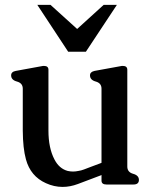

<svg xmlns="http://www.w3.org/2000/svg" viewBox="-20 -734 643 774"><path d="M130.4 -714.4H183.6L291 -617.2L397.9 -714.4H451.2L326.2 -525.4H254.9ZM493.2 -62.5Q493.2 -40 516.6 -33.4Q540 -26.9 540 -8.8Q540 9.8 518.1 9.8H409.2Q389.2 9.8 389.2 -5.9V-27.8L392.1 -29.3L293.9 7.8Q262.7 19.5 232.4 19.5Q197.8 19.5 165 4.4Q103 -23.4 84.5 -91.8Q72.3 -136.2 71.8 -207.5V-376.5Q71.8 -398.9 48.3 -405.3Q24.9 -411.6 24.9 -430.2Q24.9 -444.8 43.9 -448.2L153.8 -468.3H157.2Q175.3 -468.3 175.3 -452.6V-207.5Q175.3 -137.7 199.2 -91.8Q218.3 -54.2 252.9 -44.9Q263.7 -42.5 274.4 -42.5Q284.7 -42.5 295.9 -44.9Q307.1 -46.4 318.4 -50.8Q329.6 -55.2 343.8 -60.5L381.8 -74.7L389.2 -77.6V-376.5Q389.2 -398.9 366 -405.3Q342.8 -411.6 342.8 -430.2Q342.8 -444.3 361.3 -448.2L471.7 -468.3H475.1Q493.2 -468.3 493.2 -452.6Z"/></svg>

Font: Caudex
Style: Bold
Weight: 700
Version: Version 1.01